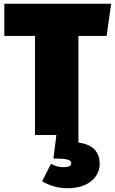

<svg xmlns="http://www.w3.org/2000/svg" viewBox="-20 -718 611 1021"><path d="M397 40V-527H547L571 -698H3V-527H166V0H280L264 125C329 125 359 130 359 150C359 166 344 171 314 171C292 171 271 164 251 153L204 246C233 264 282 283 338 283C451 283 510 223 510 153C510 87 471 50 397 40Z"/></svg>

Font: Fira Sans Ultra
Style: Regular
Weight: 950
Designer: Carrois Corporate & Edenspiekermann AG
Foundry: Carrois Corporate GbR & Edenspiekermann AG
Version: Version 4.203;PS 004.203;hotconv 1.0.88;makeotf.lib2.5.64775